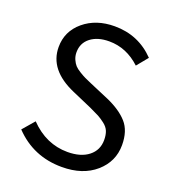

<svg xmlns="http://www.w3.org/2000/svg" viewBox="-138 -852 872 970"><g transform="rotate(20 298.5 -367.0)"><path d="M303.7 12.7Q150.4 12.7 46.9 -95.7L101.6 -159.2Q189.5 -68.4 304.7 -68.4Q376 -68.4 417.5 -101.1Q459 -133.8 459 -188.5Q459 -215.8 451.2 -235.4Q443.4 -254.9 422.9 -270.5Q402.3 -286.1 386.7 -294.4Q371.1 -302.7 336.9 -318.4L231.4 -364.3Q82 -428.7 82 -551.8Q82 -636.7 147.9 -691.9Q213.9 -747.1 313.5 -747.1Q441.4 -747.1 529.3 -656.2L480.5 -596.7Q406.2 -666 313.5 -666Q251 -666 213.4 -636.7Q175.8 -607.4 175.8 -557.6Q175.8 -537.1 183.6 -519.5Q191.4 -502 201.2 -491.2Q210.9 -480.5 231 -468.3Q251 -456.1 261.7 -451.2Q272.5 -446.3 296.9 -435.5L402.3 -390.6Q475.6 -358.4 514.2 -314.9Q552.7 -271.5 552.7 -195.3Q552.7 -106.4 484.4 -46.9Q416 12.7 303.7 12.7Z"/></g></svg>

Font: Gen Shin Gothic Regular
Style: Regular
Weight: 400
Designer: [Source Han Sans]
Ryoko NISHIZUKA  (kana & ideographs); Paul D. Hunt (Latin, Greek & Cyrillic); Wenlong ZHANG  (bopomofo
Version: Version 1.002.20150607